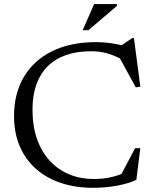

<svg xmlns="http://www.w3.org/2000/svg" viewBox="-20 -886 732 916"><path d="M427 -32Q466.5 -32 502.8 -39.2Q539 -46.5 576 -62.5L553 -43.5L624.5 -179H649.5L630.5 -28Q595 -11 540.2 -0.5Q485.5 10 423.5 10Q340 10 271 -13Q202 -36 151.8 -80.2Q101.5 -124.5 74.2 -188.2Q47 -252 47 -333Q47 -439.5 93.8 -518.8Q140.5 -598 228.2 -641.5Q316 -685 438 -685Q470 -685 501.5 -681Q533 -677 575.5 -667L548.5 -662L610 -704H619L649.5 -473L628 -469L545 -620.5L565 -600.5Q522.5 -623.5 488.2 -632.5Q454 -641.5 414.5 -641.5Q346.5 -641.5 294.2 -623Q242 -604.5 206.8 -569Q171.5 -533.5 153.2 -481.8Q135 -430 135 -364Q135 -283.5 157 -221.8Q179 -160 218.5 -117.8Q258 -75.5 311.2 -53.8Q364.5 -32 427 -32ZM374.5 -742 429 -866.5H538V-858L402 -742Z"/></svg>

Font: Newsreader 24pt
Style: Regular
Weight: 400
Designer: Hugues Gentile
Foundry: Production Type
Version: Version 1.003